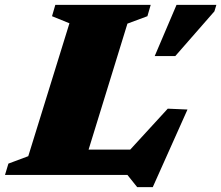

<svg xmlns="http://www.w3.org/2000/svg" viewBox="-52 -718 908 788"><path d="M471 -621 279.5 0H-31.5L-17.5 -46.5L64 -77L233 -622.5L161.5 -651.5L175 -698H566.5L553 -651.5ZM438 -55.5 636.5 -272 717.5 -268.5 575 50H511L471 0H91L121.5 -104H519ZM583 -488 672.5 -698H836L828 -671.5L667.5 -488Z"/></svg>

Font: Newsreader 9pt ExtraBold
Style: Italic
Weight: 800
Italic angle: -17°
Designer: Hugues Gentile
Foundry: Production Type
Version: Version 1.003